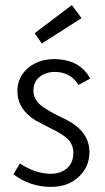

<svg xmlns="http://www.w3.org/2000/svg" viewBox="-20 -731 416 760"><path d="M334 -128.9Q334 -203.1 258.8 -248Q243.2 -257.8 209 -273.4Q144.5 -305.7 127 -329.1Q112.3 -348.6 112.3 -372.1Q112.3 -421.9 161.1 -440.4Q177.7 -446.3 195.3 -446.3Q253.9 -446.3 285.2 -403.3Q288.1 -398.4 290 -394.5L336.9 -419.9Q300.8 -488.3 214.8 -496.1Q206.1 -497.1 196.3 -497.1Q121.1 -497.1 77.1 -448.2Q48.8 -415 48.8 -371.1Q48.8 -297.9 123 -252.9Q138.7 -244.1 171.9 -227.5Q237.3 -196.3 254.9 -172.9Q270.5 -152.3 270.5 -127Q270.5 -70.3 219.7 -49.8Q201.2 -43 180.7 -43Q119.1 -43.9 58.6 -84L33.2 -41Q99.6 8.8 181.6 8.8Q260.7 8.8 304.7 -44.9Q334 -80.1 334 -128.9ZM302.7 -659.2 264.6 -710.9 117.2 -599.6 145.5 -558.6Z"/></svg>

Font: Yaldevi Colombo
Style: Regular
Weight: 400
Designer: Sol Matas, Denzil Rajitha, Kosala Senevirathne and Pathum Egodawatta
Foundry: Mooniak
Version: Version 1.020 ; ttfautohint (v1.6)